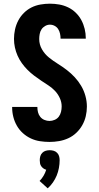

<svg xmlns="http://www.w3.org/2000/svg" viewBox="-20 -763 540 1043"><path d="M249 8Q223 8 197 4Q171 0 147.5 -11Q124 -22 104.5 -39.5Q85 -57 72 -79.5Q59 -102 52.5 -127.5Q46 -153 46 -179V-182H183V-181Q183 -167 186.5 -153Q190 -139 199 -128Q208 -117 221.5 -111.5Q235 -106 249 -106Q263 -106 277 -112Q291 -118 299.5 -129.5Q308 -141 311.5 -155.5Q315 -170 315 -185Q315 -208 305 -230Q295 -252 279 -269Q263 -286 243 -299Q223 -312 203.5 -325Q184 -338 165 -352.5Q146 -367 129.5 -383.5Q113 -400 99 -419.5Q85 -439 75.5 -460.5Q66 -482 61 -505Q56 -528 56 -552Q56 -577 61.5 -602.5Q67 -628 79 -651Q91 -674 109.5 -692.5Q128 -711 151 -722.5Q174 -734 200 -738.5Q226 -743 251 -743Q277 -743 302 -738.5Q327 -734 350 -723Q373 -712 391.5 -694Q410 -676 422 -653.5Q434 -631 440 -606Q446 -581 446 -556V-553H309V-554Q309 -567 306 -580.5Q303 -594 296 -605Q289 -616 277 -622.5Q265 -629 251 -629Q238 -629 225.5 -622Q213 -615 205.5 -603.5Q198 -592 195.5 -578Q193 -564 193 -551Q193 -521 208 -495Q223 -469 246 -450.5Q269 -432 294 -416.5Q319 -401 342.5 -383Q366 -365 386 -343.5Q406 -322 421 -296.5Q436 -271 444 -242Q452 -213 452 -184Q452 -158 446 -132Q440 -106 427 -83Q414 -60 394.5 -41.5Q375 -23 351 -12Q327 -1 301 3.5Q275 8 249 8ZM239 260 195 220Q207 208 216.5 192Q226 176 231 159Q223 157 216 152Q209 147 204 140Q199 133 197.5 124.5Q196 116 196 107Q196 96 199 85.5Q202 75 210 67Q218 59 228.5 56Q239 53 250 53Q261 53 271.5 56Q282 59 290 67Q298 75 301 85.5Q304 96 304 107Q304 128 300 149.5Q296 171 288 190.5Q280 210 267.5 228Q255 246 239 260Z"/></svg>

Font: Iosevka SS18 Heavy
Style: Regular
Weight: 900
Monospace: yes
Designer: Belleve Invis
Foundry: Belleve Invis
Version: Version 25.1.1; ttfautohint (v1.8.4)